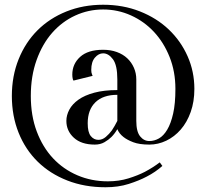

<svg xmlns="http://www.w3.org/2000/svg" viewBox="-20 -710 870 810"><path d="M475 -310Q415 -310 382.5 -278.5Q350 -247 350 -190Q350 -152 363 -136Q376 -120 395 -120Q412 -120 426.5 -132.5Q441 -145 452 -160Q464 -178 475 -200ZM435 55Q482 55 522 42.5Q562 30 591 15Q625 -3 654 -25L665 -10Q636 16 599 35Q567 52 523 66Q479 80 425 80Q337 80 264 51.5Q191 23 139 -28Q87 -79 58.5 -150Q30 -221 30 -305Q30 -389 58.5 -460Q87 -531 138 -582Q189 -633 260 -661.5Q331 -690 415 -690Q499 -690 570 -662Q641 -634 692 -585.5Q743 -537 771.5 -472.5Q800 -408 800 -335Q800 -281 784.5 -237.5Q769 -194 742.5 -163.5Q716 -133 681.5 -116.5Q647 -100 610 -100Q568 -100 542 -110Q516 -120 501 -132Q483 -146 475 -165Q464 -146 450 -132Q438 -120 420.5 -110Q403 -100 380 -100Q323 -100 291.5 -129Q260 -158 260 -200Q260 -224 272.5 -247.5Q285 -271 311 -289.5Q337 -308 378 -319Q419 -330 475 -330V-375Q475 -435 456.5 -460Q438 -485 415 -485Q396 -485 380.5 -467Q365 -449 365 -415Q365 -403 368 -397Q369 -393 371 -390L290 -370Q288 -373 287 -377Q285 -385 285 -395Q285 -440 318 -470Q351 -500 415 -500Q447 -500 473 -490.5Q499 -481 517 -464Q535 -447 545 -424Q555 -401 555 -375V-200Q555 -155 571 -135Q587 -115 610 -115Q631 -115 650.5 -126Q670 -137 685.5 -163Q701 -189 710.5 -231Q720 -273 720 -335Q720 -408 695.5 -469.5Q671 -531 629.5 -575.5Q588 -620 532.5 -645Q477 -670 415 -670Q353 -670 297.5 -644.5Q242 -619 200.5 -572Q159 -525 134.5 -457Q110 -389 110 -305Q110 -222 135 -155.5Q160 -89 203.5 -42.5Q247 4 306.5 29.5Q366 55 435 55Z"/></svg>

Font: Oranienbaum
Style: Regular
Weight: 400
Designer: Oleg Pospelov and Jovanny Lemonad
Foundry: Oleg Pospelov and jovanny Lemonad
Version: Version 1.001; ttfautohint (v0.91) -l 8 -r 50 -G 200 -x 0 -w